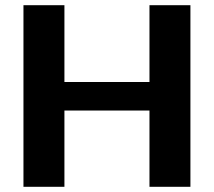

<svg xmlns="http://www.w3.org/2000/svg" viewBox="-20 -720 824 740"><path d="M70.4 -700H228.3V-341.3L193.1 -403.9H589.7L556.1 -341.3V-700H713.9V0H556.1V-359.1L589.7 -294.1H193.1L228.3 -359.1V0H70.4Z"/></svg>

Font: Pathway Extreme 8pt Thin
Style: Regular
Weight: 100
Version: Version 1.001;gftools[0.9.26]